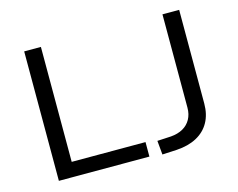

<svg xmlns="http://www.w3.org/2000/svg" viewBox="-99 -854 1253 1010"><g transform="rotate(-15 528.0 -349.0)"><path d="M106 0V-705H197V-79H599V0ZM668 7 661 -69 736 -73Q774 -76 801.5 -91.5Q829 -107 844 -134Q859 -161 859 -197V-705H950V-195Q950 -136 926 -93Q902 -50 856.5 -25.5Q811 -1 747 3Z"/></g></svg>

Font: Nunito Sans 10pt SemiExpanded
Style: Regular
Weight: 400
Width: 6
Designer: Vernon Adams
Foundry: Vernon Adams
Version: Version 3.101;gftools[0.9.27]